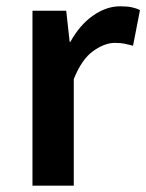

<svg xmlns="http://www.w3.org/2000/svg" viewBox="-20 -589 464 609"><path d="M83 0V-555H190L201 -456H203Q233 -510 275 -539.5Q317 -569 361 -569Q383 -569 397.5 -566Q412 -563 424 -557L402 -444Q387 -448 374.5 -450.5Q362 -453 344 -453Q312 -453 275.5 -427Q239 -401 214 -338V0Z"/></svg>

Font: Noto Sans SC Thin SemiBold
Style: Regular
Weight: 600
Version: Version 2.004-H2;hotconv 1.0.118;makeotfexe 2.5.65603